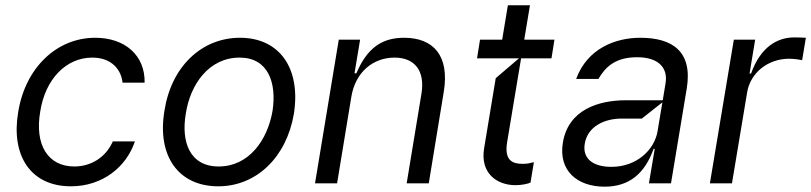

<svg xmlns="http://www.w3.org/2000/svg" viewBox="-20 -696 3080 729"><path d="M249.3 11.4C369.3 11.4 460.2 -62.5 492.2 -159.1H408.4C382.1 -99.4 326.7 -63.9 262.1 -63.9C161.9 -63.9 110.8 -146.3 132.8 -272.7C152 -396.3 231.5 -477.3 330.3 -477.3C403.4 -477.3 440.3 -431.8 445.3 -382.1H529.1C531.2 -484.4 456 -552.6 341.6 -552.6C193.2 -552.6 75.3 -436.1 49 -269.9C21.3 -106.5 95.2 11.4 249.3 11.4Z M808.9 11.4C952.8 11.4 1067.8 -98 1095.9 -264.2C1122.9 -437.5 1040.8 -552.6 891.3 -552.6C745.4 -552.6 630.3 -443.2 604.4 -275.6C575.6 -103.7 657.3 11.4 808.9 11.4ZM810.4 -63.9C699.9 -63.9 667.3 -157.7 685.4 -264.2C702.4 -376.4 773.8 -477.3 889.9 -477.3C998.2 -477.3 1030.9 -382.1 1014.9 -275.6C995.7 -163 924.4 -63.9 810.4 -63.9Z M1313.9 -328.1C1329.5 -423.3 1397.4 -477.3 1478 -477.3C1555.4 -477.3 1594.1 -426.5 1580.3 -340.9L1524.1 0H1608L1664.8 -346.6C1687.9 -485.8 1624.6 -552.6 1514.2 -552.6C1431.8 -552.6 1374.6 -515.6 1333.1 -417.6H1326L1347.3 -545.5H1266.3L1176.1 0H1259.9Z M2073.9 -474.4 2085.2 -545.5H1970.5L1992.2 -676.1H1908.4L1886.7 -545.5H1802.6L1791.2 -474.4H1950.3L1862.2 -399.1L1818.2 -133.5C1802.2 -38.4 1866.5 7.1 1937.5 7.1C1961.6 7.1 1986.5 1.4 1994.3 -2.8L2007.1 -80.3C1990.1 -76 1982.6 -73.9 1964.5 -73.9C1927.2 -73.9 1893.8 -85.2 1905.5 -156.2L1958.5 -474.4Z M2275.6 12.8C2370.4 12.8 2428.6 -38.4 2461.6 -130.7H2465.9L2443.9 0H2527.7L2587.4 -359.4C2610.8 -500.7 2533 -552.6 2411.2 -552.6C2317.1 -552.6 2210.2 -512.4 2167.6 -396.3H2252.1C2277.3 -438.9 2313.2 -478.7 2399.1 -478.7C2481.5 -478.7 2516.3 -437.5 2507.1 -380.7L2496.4 -315.3H2355.8C2253.2 -315.3 2137.8 -279.8 2117.2 -154.8C2099.4 -48.3 2171.5 12.8 2275.6 12.8ZM2301.1 -62.5C2233.7 -62.5 2190.3 -92.3 2200.3 -150.6C2210.6 -214.5 2273.4 -245.7 2339.5 -245.7H2416.9L2495 -307.5L2476.6 -197.4C2465.2 -129.3 2399.9 -62.5 2301.1 -62.5Z M2759.2 0 2816.8 -345.2C2828.5 -419 2895.6 -473 2975.9 -473C2997.5 -473 3019.9 -468.8 3025.6 -467.3L3039.8 -552.6C3030.2 -553.3 3008.2 -554 2996.4 -554C2930.4 -554 2867.5 -517 2831.7 -416.9H2826L2847.3 -545.5H2766.3L2675.4 0Z"/></svg>

Font: Riot Sans 2.0
Style: Italic
Weight: 400
Italic angle: -9.39999°
Designer: Rasmus Andersson
Foundry: rsms
Version: Version 3.006;hotconv 1.0.109;makeotfexe 2.5.65596